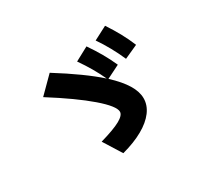

<svg xmlns="http://www.w3.org/2000/svg" viewBox="-141 -954 1220 1136"><g transform="rotate(-30 469.0 -386.5)"><path d="M508.8 -255.9Q508.8 -293.9 416.5 -373.5Q324.2 -453.1 158.2 -557.6L263.7 -663.1Q440.9 -552.7 539.1 -464.8Q500 -550.3 437.5 -639.6L530.3 -689.5Q563.5 -641.1 589.1 -596.7Q614.7 -552.2 636.7 -502.9L546.9 -458Q609.4 -399.9 639.6 -350.1Q669.9 -300.3 669.9 -254.9Q669.9 -207.5 638.4 -165.3Q606.9 -123 547.1 -89.4Q487.3 -55.7 403.3 -33.2L326.2 -156.2Q423.3 -184.1 466.1 -208Q508.8 -231.9 508.8 -255.9ZM594.7 -692.4 686.5 -740.2Q719.2 -690.9 743.9 -645.8Q768.6 -600.6 789.1 -550.8L696.3 -508.8Q653.3 -607.4 594.7 -692.4Z"/></g></svg>

Font: Pretendard JP ExtraBold
Style: Regular
Weight: 800
Designer: Base glyphs from Inter by Rasmus Andersson; Hangeul glyphs from Noto Sans CJK(Source Han Sans) by Jang Soo-young and Kan
Foundry: Kil Hyung-jin
Version: Version 1.309